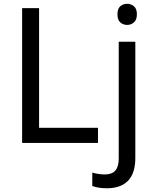

<svg xmlns="http://www.w3.org/2000/svg" viewBox="-20 -757 822 1017"><path d="M97.2 0V-713.9H187V-80.1H499V0ZM545.9 240.2Q500 240.2 468.8 228V157.2Q502.4 167 535.2 167Q573.2 167 591.1 146.2Q608.9 125.5 608.9 83V-536.1H696.8V80.1Q696.8 160.2 658.4 200.2Q620.1 240.2 545.9 240.2ZM602.1 -681.2Q602.1 -710.4 616.9 -723.6Q631.8 -736.8 653.8 -736.8Q674.3 -736.8 689.7 -723.6Q705.1 -710.4 705.1 -681.2Q705.1 -652.3 689.7 -638.7Q674.3 -625 653.8 -625Q631.8 -625 616.9 -638.7Q602.1 -652.3 602.1 -681.2Z"/></svg>

Font: Noto Sans Southeast Asian
Style: Regular
Weight: 400
Designer: Monotype Design Team
Foundry: Monotype Imaging Inc.
Version: Version 1.06 uh; ttfautohint (v1.4.1)